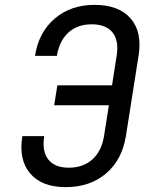

<svg xmlns="http://www.w3.org/2000/svg" viewBox="-20 -760 640 790"><path d="M250 10Q152 10 104 -46.5Q56 -103 72 -200H162Q152 -138 178.5 -104Q205 -70 263 -70Q322 -70 360 -104Q398 -138 408 -200L428 -327H203L216 -409H441L460 -531Q470 -593 443 -626.5Q416 -660 357 -660Q299 -660 261.5 -626Q224 -592 214 -530H124Q139 -627 205 -683.5Q271 -740 369 -740Q469 -740 517.5 -684Q566 -628 550 -530L498 -200Q482 -102 416 -46Q350 10 250 10Z"/></svg>

Font: NKDuy Mono
Style: Italic
Weight: 400
Italic angle: -9°
Monospace: yes
Designer: NKDuy
Foundry: NKDuy
Version: Version 2.251; ttfautohint (v1.8.4.7-5d5b)